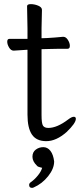

<svg xmlns="http://www.w3.org/2000/svg" viewBox="-20 -665 400 929"><path d="M183 -617 181 -528V-480L209 -481Q245 -483 285 -487H286Q299 -487 308.5 -472Q318 -457 318 -443Q318 -429 307 -429H268Q240 -429 220 -428L181 -427V-108Q181 -68 188 -57Q195 -46 214 -46Q256 -46 310 -87Q327 -100 337 -100Q347 -100 347 -90Q347 -69 302 -26Q252 18 204 18Q156 18 134.5 -14Q113 -46 113 -110V-424H108Q107 -424 47 -420H46Q33 -420 24 -435Q15 -450 15 -463.5Q15 -477 26 -477H113V-528L111 -635Q111 -645 129 -645Q147 -645 165 -637.5Q183 -630 183 -617ZM135 244Q121 244 121 230Q121 223 127 218Q146 205 162.5 185Q179 165 184 147Q182 146 172.5 144Q163 142 159 137Q137 116 137 93.5Q137 71 153 59Q169 47 189.5 47Q210 47 224 65Q238 83 242 116Q242 151 213 187.5Q184 224 143 242Q139 244 135 244Z"/></svg>

Font: LXGW WenKai Lite
Style: Regular
Weight: 400
Designer: LXGW / Fontworks Inc.
Foundry: LXGW / Fontworks Inc.
Version: Version 1.511; March 25, 2025